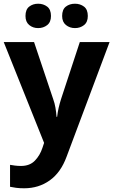

<svg xmlns="http://www.w3.org/2000/svg" viewBox="-20 -772 609 1032"><path d="M0 -546H163L266 -239Q274 -217 278 -193.5Q282 -170 284 -144H287Q290 -170 295.5 -193.5Q301 -217 308 -239L409 -546H569L338 70Q307 155 247.5 197.5Q188 240 110 240Q85 240 66.5 237.5Q48 235 34 232V114Q45 116 60.5 118Q76 120 93 120Q140 120 167.5 91.5Q195 63 208 23L217 -4ZM117 -686Q117 -721 137 -736.5Q157 -752 185 -752Q213 -752 233.5 -736.5Q254 -721 254 -686Q254 -653 233.5 -637Q213 -621 185 -621Q157 -621 137 -637.5Q117 -654 117 -686ZM314 -686Q314 -721 334 -736.5Q354 -752 383 -752Q411 -752 431.5 -736.5Q452 -721 452 -686Q452 -653 431.5 -637Q411 -621 383 -621Q355 -621 334.5 -637.5Q314 -654 314 -686Z"/></svg>

Font: Noto Sans Sundanese
Style: Bold
Weight: 700
Version: Version 2.003